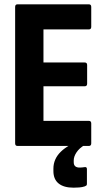

<svg xmlns="http://www.w3.org/2000/svg" viewBox="-20 -675 484 888"><path d="M61 0Q50 0 50 -12V-643Q50 -655 61 -655H391Q402 -655 402 -643V-551Q402 -539 391 -539H181V-386H372Q383 -386 383 -374V-288Q383 -276 372 -276H181V-116H391Q402 -116 402 -104V-12Q402 0 391 0ZM320 193Q275 193 251 173.5Q227 154 227 116V105Q227 60 261.5 26.5Q296 -7 358 -27L372 -13L371 -4Q347 10 334 29.5Q321 49 321 67V75Q321 88 328 94Q335 100 348 100Q353 100 359 99.5Q365 99 371 98Q382 96 382 107V175Q382 181 379.5 183Q377 185 372 187Q360 191 346 192Q332 193 320 193Z"/></svg>

Font: Sofia Sans Condensed ExtraBold
Style: Regular
Weight: 800
Designer: Botio Nikoltchev, Ani Petrova
Foundry: lettersoup
Version: Version 4.101